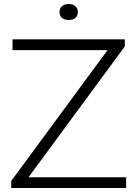

<svg xmlns="http://www.w3.org/2000/svg" viewBox="-20 -936 684 956"><path d="M36 0V-35L515.5 -686.5H42.5V-740H601.5V-705L122 -53.5H608V0ZM322 -836.5Q300 -836.5 288.2 -847.2Q276.5 -858 276.5 -876Q276.5 -893.5 288.2 -904.8Q300 -916 322 -916Q344 -916 355.8 -904.8Q367.5 -893.5 367.5 -876Q367.5 -858 355.8 -847.2Q344 -836.5 322 -836.5Z"/></svg>

Font: Encode Sans Exp Lt
Style: Regular
Weight: 300
Width: 7
Designer: Multiple Designers
Foundry: Impallari Type
Version: Version 3.002; ttfautohint (v1.8.3) -l 8 -r 50 -G 200 -x 14 